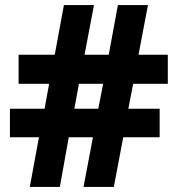

<svg xmlns="http://www.w3.org/2000/svg" viewBox="-20 -734 699 754"><path d="M503 -405 484 -307H607V-195H464L427 0H308L345 -195H250L215 0H97L133 -195H19V-307H155L173 -405H53V-519H195L231 -714H349L312 -519H407L443 -714H561L524 -519H639V-405ZM272 -307H366L385 -405H290Z"/></svg>

Font: Noto Sans Syriac ExtraBold
Style: Regular
Weight: 800
Designer: Patrick Giasson and the Monotype Design Team
Foundry: Monotype Imaging Inc.
Version: Version 3.000; ttfautohint (v1.8.4.7-5d5b)